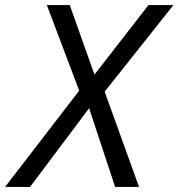

<svg xmlns="http://www.w3.org/2000/svg" viewBox="-72 -734 701 754"><path d="M-52 0 239 -378 112 -714H202L299 -441L511 -714H609L339 -374L474 0H380L278 -309L46 0Z"/></svg>

Font: Noto Sans IKEA
Style: Italic
Weight: 400
Italic angle: -12°
Designer: Monotype Design Team
Foundry: Monotype Imaging Inc.
Version: Version 2.001